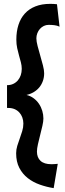

<svg xmlns="http://www.w3.org/2000/svg" viewBox="-20 -826 336 987"><path d="M286.1 -689Q273.9 -694.8 259.5 -696.5Q245.1 -698.2 230 -698.2Q216.8 -698.2 205.3 -692.6Q193.8 -687 185.3 -677.5Q176.8 -668 171.9 -655.3Q167 -642.6 167 -628.9Q167 -613.3 173.3 -589.4Q179.7 -565.4 187 -539.8Q194.3 -514.2 200.7 -490Q207 -465.8 207 -449.2Q207 -428.2 200.4 -409.7Q193.8 -391.1 181.9 -376.7Q169.9 -362.3 153.1 -352.3Q136.2 -342.3 116.2 -337.9Q136.7 -333 152.8 -321Q168.9 -309.1 180.2 -292.5Q191.4 -275.9 197.3 -256.3Q203.1 -236.8 203.1 -216.8Q203.1 -202.1 198 -179.4Q192.9 -156.7 186.5 -132.1Q180.2 -107.4 175 -84.5Q169.9 -61.5 169.9 -46.9Q169.9 -16.1 188.5 1Q207 18.1 244.1 18.1Q250 18.1 255.6 17.8Q261.2 17.6 266.1 17.1Q271.5 16.6 276.9 16.1L255.9 141.1Q219.2 135.3 184.6 123Q149.9 110.8 122.8 89.6Q95.7 68.4 79.3 36.9Q63 5.4 63 -38.1Q63 -57.6 68.8 -76.4Q74.7 -95.2 81.5 -114Q88.4 -132.8 94.2 -151.9Q100.1 -170.9 100.1 -190.9Q100.1 -207.5 94.7 -222.2Q89.4 -236.8 79.3 -247.8Q69.3 -258.8 55.2 -264.9Q41 -271 23.9 -271H16.1V-388.2Q34.2 -388.2 48.1 -394.8Q62 -401.4 71.8 -412.8Q81.5 -424.3 86.7 -439.5Q91.8 -454.6 91.8 -472.2Q91.8 -488.8 87.4 -505.6Q83 -522.5 77.9 -540.3Q72.8 -558.1 68.4 -578.4Q64 -598.6 64 -622.1Q64 -664.6 75 -698.5Q85.9 -732.4 107.7 -756.3Q129.4 -780.3 162.1 -793.2Q194.8 -806.2 238.8 -806.2Q247.1 -806.2 255.9 -805.7Q264.6 -805.2 272.9 -804.2Z"/></svg>

Font: Rum Raisin
Style: Regular
Weight: 400
Designer: Astigmatic (AOETI)
Foundry: Astigmatic (AOETI)
Version: Version 1.000